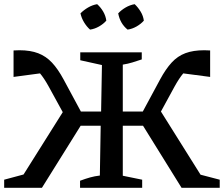

<svg xmlns="http://www.w3.org/2000/svg" viewBox="-23 -901 1074 921"><path d="M178 0H-3V-39L90 -64L278 -363L210 -487Q189 -525 169 -549L42 -532V-659Q57 -660 70 -660Q123 -660 160.5 -645.5Q198 -631 226.5 -600.5Q255 -570 282 -520L365 -366H462L466 -589L362 -612V-650H657V-616Q633 -608 612 -601.5Q591 -595 566 -591V-366H662L745 -520Q772 -570 800.5 -601Q829 -632 866.5 -646Q904 -660 957 -660Q970 -660 985 -659V-532L856 -549Q836 -525 815 -487L749 -366L939 -63L1031 -39V0H848L663 -298H566V-58L659 -39V0H361V-34Q388 -44 409.5 -50Q431 -56 456 -59L460 -298H364ZM443 -881Q460 -866 472 -845.5Q484 -825 487 -802Q473 -786 452 -774Q431 -762 409 -759Q393 -773 380.5 -793.5Q368 -814 363 -837Q379 -853 399.5 -865Q420 -877 443 -881ZM623 -881Q639 -866 651.5 -845.5Q664 -825 667 -802Q653 -786 632 -774Q611 -762 589 -759Q553 -788 544 -837Q559 -853 579.5 -865Q600 -877 623 -881Z"/></svg>

Font: Piazzolla Medium
Style: Regular
Weight: 500
Designer: Juan Pablo del Peral
Foundry: Huerta Tipografica
Version: Version 1.330